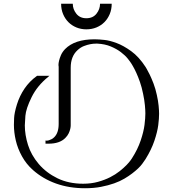

<svg xmlns="http://www.w3.org/2000/svg" viewBox="-20 -984 919 1021"><path d="M754 -628Q754 -628 760.5 -617Q767 -606 776.5 -586.5Q786 -567 796.5 -539.5Q807 -512 814 -479Q821 -448 823.5 -421.5Q826 -395 826 -379Q826 -354 821.5 -318.5Q817 -283 801 -235.5Q785 -188 754 -138Q753 -136 736.5 -113Q720 -90 682 -61Q665 -48 641.5 -34Q618 -20 587 -9Q556 2 517.5 9.5Q479 17 432 17Q348 17 278 -8Q208 -33 155 -80Q120 -111 97 -152.5Q74 -194 64 -237Q54 -280 54 -320Q54 -328 55 -355.5Q56 -383 70 -428.5Q84 -474 110.5 -513Q137 -552 176 -580L177 -581H243L236 -575Q178 -528 148 -467Q118 -406 115 -368Q112 -330 112 -317Q112 -267 129 -213Q146 -159 186 -112Q226 -65 285.5 -36Q345 -7 422 -7Q465 -7 501 -17Q537 -27 565.5 -41.5Q594 -56 616 -73.5Q638 -91 652.5 -106Q667 -121 674 -131Q681 -141 681 -141Q712 -189 728 -236.5Q744 -284 748.5 -320Q753 -356 753 -381Q753 -397 750.5 -424.5Q748 -452 741 -485Q734 -520 724 -548.5Q714 -577 704.5 -597.5Q695 -618 688 -630Q681 -642 681 -642Q674 -654 659.5 -672Q645 -690 622.5 -707Q600 -724 569 -737Q538 -750 498 -752Q494 -752 490 -752Q475 -752 460 -749Q444 -746 426 -739Q408 -732 392 -717Q356 -684 356 -624V-317Q356 -309 353.5 -298Q351 -287 345 -274.5Q339 -262 327 -250Q297 -220 239 -220H222V-237L226 -236Q233 -236 240 -238Q246 -240 253.5 -243.5Q261 -247 268 -254Q292 -277 292 -325V-626Q292 -627 292 -629L291 -637Q291 -639 291 -640Q291 -648 294 -661Q297 -674 304 -690.5Q311 -707 326 -723Q377 -775 483 -775Q495 -775 509 -774Q511 -774 536.5 -771.5Q562 -769 599 -755.5Q636 -742 677.5 -712Q719 -682 754 -628ZM367 -964Q367 -935 386 -911Q405 -887 439 -887Q474 -887 493 -911Q512 -935 512 -964H574Q574 -934 563.5 -909Q553 -884 535 -866Q517 -848 492.5 -838Q468 -828 439 -828Q411 -828 386.5 -838Q362 -848 344 -866Q326 -884 315.5 -909Q305 -934 305 -964Z"/></svg>

Font: Milkman
Style: Regular
Weight: 300
Designer: Giulia Boggio / Martin Desinde
Version: Version 1.000